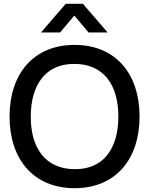

<svg xmlns="http://www.w3.org/2000/svg" viewBox="-20 -970 780 1005"><path d="M294.5 -800 369 -888.5 443.5 -800H543.5L414 -950H324L194.5 -800ZM370.5 15C586 15 710.5 -137.5 710.5 -360C710.5 -582.5 586 -735 370.5 -735C154.5 -735 30 -582.5 30 -360C30 -137.5 154.5 15 370.5 15ZM370.5 -84.5C217.5 -85.5 140.5 -195 141 -360C141.5 -525 217.5 -637 370.5 -635.5C523.5 -634.5 599.5 -525 599.5 -360C599.5 -195 523.5 -83 370.5 -84.5Z"/></svg>

Font: Manrope SemiBold
Style: Regular
Weight: 600
Designer: Mikhail Sharanda
Foundry: Mikhail Sharanda
Version: Version 4.505